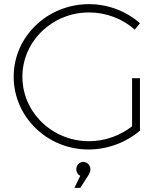

<svg xmlns="http://www.w3.org/2000/svg" viewBox="-20 -720 798 926"><path d="M617 -111C560 -66 486 -39 409 -39C232 -39 88 -178 88 -350C88 -521 232 -660 409 -660C493 -660 572 -629 630 -577L655 -608C590 -665 503 -700 409 -700C209 -700 46 -544 46 -350C46 -156 208 1 407 1C500 1 590 -34 655 -90V-343H617ZM382 61C363 61 348 76 348 96C348 110 355 122 367 128L339 186H367L404 129C411 118 416 109 416 97C416 76 400 61 382 61Z"/></svg>

Font: Montserrat ExtraLight
Style: Regular
Weight: 250
Designer: Julieta Ulanovsky
Foundry: Julieta Ulanovsky
Version: Version 4.000